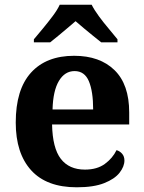

<svg xmlns="http://www.w3.org/2000/svg" viewBox="-20 -786 612 816"><path d="M306.1 10Q178 10 112.4 -62.3Q46.9 -134.6 46.9 -265.2Q46.9 -405.7 111.8 -477.3Q176.8 -548.9 295 -548.9Q404.2 -548.9 466.6 -488Q529.1 -427.2 529.1 -308.2V-256.9H201.3Q203.3 -156.6 238.5 -110.9Q273.7 -65.2 341 -65.2Q392.4 -65.2 425.5 -89.3Q458.5 -113.4 475.3 -147.9Q489.3 -143.8 499.1 -132.5Q508.8 -121.1 508.8 -104.1Q508.8 -78.3 488.1 -51.8Q467.3 -25.3 422.8 -7.7Q378.3 10 306.1 10ZM375.9 -320.8Q375.9 -397.3 357.8 -440.6Q339.6 -483.9 297 -483.9Q255.4 -483.9 230.4 -442.1Q205.4 -400.4 203.3 -320.8ZM124 -619Q140 -638 161.6 -664Q183.2 -690 203.5 -717Q223.9 -744 233.9 -766H369.5Q380.5 -744 400.3 -717Q420.1 -690 442.2 -664Q464.3 -638 479.3 -619V-606H410.2Q396.4 -617 376.3 -633.2Q356.2 -649.3 336.2 -666.1Q316.2 -682.9 301.2 -696Q286.2 -682.9 266.1 -666.1Q246.1 -649.3 226.8 -633.2Q207.5 -617 193.2 -606H124Z"/></svg>

Font: Noto Serif Ethiopic
Style: Regular
Weight: 400
Designer: Monotype Design Team
Foundry: Monotype Imaging Inc.
Version: Version 2.102